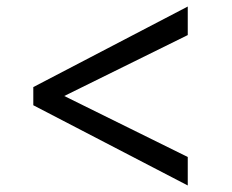

<svg xmlns="http://www.w3.org/2000/svg" viewBox="-20 -576 709 588"><path d="M555 -8 82 -253.7V-309.3L555 -556V-468.6L176.8 -282L555 -95.2Z"/></svg>

Font: Merriweather Light
Style: Regular
Weight: 300
Designer: Eben Sorkin
Foundry: Eben Sorkin
Version: Version 2.100